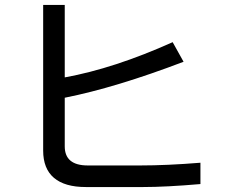

<svg xmlns="http://www.w3.org/2000/svg" viewBox="-20 -702 960 774"><path d="M788 40Q649 52 557 52H326Q241 52 197.5 15Q154 -22 154 -95V-682H241V-390Q440 -426 676 -532L720 -453Q447 -349 241 -308V-112Q241 -35 334 -35H545Q653 -35 788 -46Z"/></svg>

Font: LINE Seed Sans KR Regular
Style: Regular
Weight: 400
Designer: LINE VX Design & Sandoll Inc & Dalton Maag Ltd
Foundry: Sandoll Inc.
Version: Version 1.000